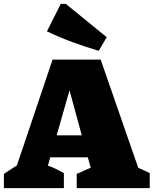

<svg xmlns="http://www.w3.org/2000/svg" viewBox="-54 -966 789 986"><path d="M656 -104Q671 -98 686 -91Q701 -84 715 -77V0H340V-73L412 -105L397 -158H204L192 -115Q214 -108 234 -98Q254 -88 274 -77V0H-34V-73L33 -117L216 -660H463ZM237 -271H366L303 -502ZM453 -705Q385 -725 318.5 -749.5Q252 -774 187 -805L258 -946H284L494 -775Z"/></svg>

Font: Piazzolla Black
Style: Regular
Weight: 900
Designer: Juan Pablo del Peral
Foundry: Huerta Tipografica
Version: Version 1.330